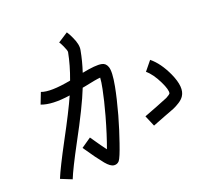

<svg xmlns="http://www.w3.org/2000/svg" viewBox="-114 -928 1229 1107"><g transform="rotate(-15 500.0 -374.5)"><path d="M117.2 17.6Q136.7 -44.9 198.2 -188.5Q266.6 -346.7 295.9 -432.6Q184.6 -406.2 120.1 -424.8L140.6 -495.1Q194.3 -479.5 320.3 -514.6Q343.8 -599.6 351.6 -676.8Q351.6 -686.5 335.9 -713.9Q326.2 -731.4 316.4 -743.2L374 -788.1Q387.7 -771.5 399.4 -750Q427.7 -702.1 423.8 -668.9Q418 -605.5 402.3 -539.1Q485.4 -563.5 520.5 -559.6Q544.9 -557.6 556.6 -532.2Q570.3 -502.9 561.5 -415Q554.7 -346.7 537.1 -250Q520.5 -163.1 502 -90.8Q482.4 -11.7 470.7 6.8Q459 22.5 440.4 22.5Q439.5 22.5 438.5 22.5Q418 22.5 387.7 -7.8Q371.1 -25.4 344.7 -54.7Q316.4 -87.9 289.1 -121.1L345.7 -168Q366.2 -142.6 393.6 -110.4Q410.2 -91.8 422.9 -77.1Q444.3 -155.3 464.8 -264.6Q481.4 -354.5 488.3 -418.9Q493.2 -461.9 492.2 -486.3Q466.8 -482.4 394.5 -460Q384.8 -457 379.9 -456.1Q348.6 -350.6 265.6 -160.2Q205.1 -19.5 187.5 39.1ZM830.1 -274.4Q849.6 -287.1 854.5 -294.9Q858.4 -315.4 828.1 -366.2Q793 -424.8 755.9 -450.2L796.9 -510.7Q851.6 -473.6 895.5 -396.5Q945.3 -307.6 918.9 -259.8Q910.2 -243.2 890.6 -228Q871.1 -212.9 852.5 -203.1Q834 -193.4 793.9 -174.8Q747.1 -152.3 720.7 -138.7L686.5 -203.1Q714.8 -217.8 762.7 -240.2Q812.5 -264.6 830.1 -274.4Z"/></g></svg>

Font: irohakakuC Regular
Style: Regular
Weight: 400
Designer: [Source Han Sans]
Ryoko NISHIZUKA Ë•øÂ°öÊ∂ºÂ≠ê (kana & ideographs); Paul D. Hunt (Latin, Greek & Cyrillic); Wenlong ZHAN
Version: Version 1.001.20160904